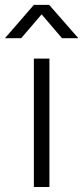

<svg xmlns="http://www.w3.org/2000/svg" viewBox="-73 -751 334 771"><path d="M63 0V-515.6H125.5V0ZM12.2 -597.7H-52.7V-598.1L63 -731.4H124.5L241.2 -598.1V-597.7H175.8L94.2 -693.4Z"/></svg>

Font: Inter Display Light
Style: Regular
Weight: 300
Designer: Rasmus Andersson
Foundry: rsms
Version: Version 4.000;git-a52131595